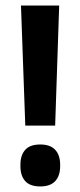

<svg xmlns="http://www.w3.org/2000/svg" viewBox="-20 -659 289 691"><path d="M193 -639 178.5 -207H71L55.5 -639ZM125 12Q88 12 70.8 -7.2Q53.5 -26.5 53.5 -61V-66Q53.5 -100.5 70.8 -119.8Q88 -139 125 -139Q161 -139 178.8 -119.8Q196.5 -100.5 196.5 -66V-61Q196.5 -26.5 178.8 -7.2Q161 12 125 12Z"/></svg>

Font: Anek Malayalam SemiBold
Style: Regular
Weight: 600
Version: Version 1.003